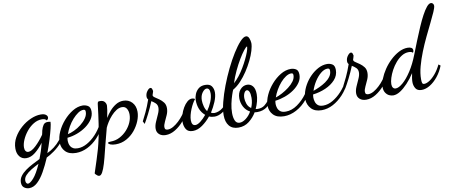

<svg xmlns="http://www.w3.org/2000/svg" viewBox="-99 -1073 4050 1706"><g transform="rotate(-10 1925.5 -220.0)"><path d="M46 280Q22 280 1.5 265.5Q-19 251 -19 218Q-19 187 -0.5 161.5Q18 136 48 114.5Q78 93 113 75Q148 57 180 41Q192 11 203 -23Q214 -57 224 -98Q188 -50 148.5 -18.5Q109 13 68 13Q30 13 7.5 -14.5Q-15 -42 -15 -87Q-15 -140 11.5 -186.5Q38 -233 79.5 -269.5Q121 -306 168.5 -326.5Q216 -347 258 -347Q289 -347 304 -336Q319 -325 319 -311Q319 -300 312.5 -293.5Q306 -287 304 -286Q296 -296 285.5 -299.5Q275 -303 261 -303Q222 -303 186 -281Q150 -259 122 -224Q94 -189 78 -151.5Q62 -114 62 -83Q62 -62 71 -50.5Q80 -39 94 -39Q123 -39 163 -76.5Q203 -114 240 -167Q243 -177 244.5 -185Q246 -193 248 -203Q256 -234 269 -252.5Q282 -271 307 -271Q312 -271 319 -270.5Q326 -270 334 -268Q334 -250 324 -208.5Q314 -167 297 -112Q280 -57 258 1Q290 -13 321.5 -37Q353 -61 380 -94Q407 -127 421 -167L437 -152Q421 -106 388 -68.5Q355 -31 316.5 -3.5Q278 24 246 39Q218 105 187 160Q156 215 121 247.5Q86 280 46 280ZM42 239Q61 239 93.5 203Q126 167 164 81Q126 100 94 119.5Q62 139 42 161Q22 183 22 208Q22 222 28 230.5Q34 239 42 239Z M511 44Q448 44 415 10Q382 -24 382 -75Q382 -120 404.5 -169.5Q427 -219 465 -262.5Q503 -306 548.5 -333.5Q594 -361 639 -361Q664 -361 686.5 -348Q709 -335 709 -296Q709 -258 686.5 -224.5Q664 -191 627.5 -165Q591 -139 546.5 -122.5Q502 -106 458 -102Q457 -96 456 -90Q455 -84 455 -74Q455 -66 457.5 -52.5Q460 -39 467.5 -25.5Q475 -12 491 -3Q507 6 533 6Q575 6 617.5 -18Q660 -42 697 -81.5Q734 -121 759 -169L776 -155Q749 -95 707 -50.5Q665 -6 614.5 19Q564 44 511 44ZM467 -133Q493 -138 526 -153.5Q559 -169 589 -192.5Q619 -216 638.5 -244Q658 -272 658 -301Q658 -312 654 -317Q650 -322 640 -322Q616 -322 590.5 -304.5Q565 -287 540.5 -259.5Q516 -232 497 -198.5Q478 -165 467 -133Z M678 280Q670 280 661.5 274Q653 268 647 261Q641 254 641 251Q662 186 678 137.5Q694 89 706.5 44Q719 -1 730 -53.5Q741 -106 752 -177.5Q763 -249 775 -352Q777 -363 780 -368Q783 -373 798 -373Q827 -373 840 -357Q853 -341 853 -322Q853 -311 848.5 -282.5Q844 -254 836 -214Q854 -245 879 -273.5Q904 -302 935 -321Q966 -340 1002 -340Q1050 -340 1080.5 -307.5Q1111 -275 1111 -222Q1111 -183 1093.5 -139.5Q1076 -96 1044.5 -57.5Q1013 -19 968.5 5.5Q924 30 871 30Q841 30 823 22.5Q805 15 805 7Q805 1 812.5 -0.5Q820 -2 829 -2Q874 -2 911.5 -21.5Q949 -41 977.5 -72Q1006 -103 1021.5 -139Q1037 -175 1037 -211Q1037 -241 1023.5 -263.5Q1010 -286 981 -286Q955 -286 929.5 -269.5Q904 -253 882 -228.5Q860 -204 843 -177Q826 -150 817 -129Q798 -60 781.5 6.5Q765 73 750.5 129.5Q736 186 721.5 224Q707 262 693 274Q686 280 678 280Z M1323 26Q1287 26 1265 7Q1243 -12 1243 -44Q1243 -72 1257 -104.5Q1271 -137 1285.5 -168.5Q1300 -200 1300 -225Q1300 -251 1283.5 -266.5Q1267 -282 1248 -293Q1225 -236 1198.5 -184Q1172 -132 1155 -104L1142 -129Q1156 -155 1179 -203.5Q1202 -252 1223 -313Q1213 -323 1213 -339Q1213 -366 1229.5 -388Q1246 -410 1259 -410Q1270 -410 1274.5 -397.5Q1279 -385 1279 -380Q1279 -375 1274 -361.5Q1269 -348 1268 -343Q1268 -331 1284.5 -320.5Q1301 -310 1321.5 -295.5Q1342 -281 1358 -260.5Q1374 -240 1374 -208Q1374 -178 1361 -148Q1348 -118 1335 -91Q1322 -64 1322 -45Q1322 -29 1330 -24Q1338 -19 1349 -19Q1373 -19 1399 -34Q1425 -49 1449.5 -72Q1474 -95 1493 -120.5Q1512 -146 1522 -167L1542 -152Q1523 -109 1488 -68Q1453 -27 1410 -0.5Q1367 26 1323 26Z M1567 32Q1523 32 1506 3.5Q1489 -25 1489 -61Q1489 -93 1499 -126Q1509 -159 1526 -188Q1543 -217 1564 -235Q1585 -253 1607 -253Q1613 -253 1621.5 -250.5Q1630 -248 1634 -244Q1623 -232 1610.5 -210Q1598 -188 1587.5 -162.5Q1577 -137 1570.5 -111.5Q1564 -86 1564 -65Q1564 -42 1572 -29Q1580 -16 1598 -16Q1618 -16 1645.5 -37.5Q1673 -59 1698 -90Q1667 -117 1652.5 -152.5Q1638 -188 1638 -233Q1638 -258 1649 -286Q1660 -314 1683 -333Q1706 -352 1743 -352Q1785 -352 1801.5 -328.5Q1818 -305 1818 -272Q1818 -235 1798.5 -188.5Q1779 -142 1752 -100Q1766 -92 1783 -92Q1798 -92 1819 -99Q1840 -106 1859.5 -122.5Q1879 -139 1891 -166L1907 -154Q1886 -105 1849.5 -82.5Q1813 -60 1779 -60Q1766 -60 1753 -62.5Q1740 -65 1729 -70Q1695 -28 1652.5 2Q1610 32 1567 32ZM1721 -120Q1746 -155 1762.5 -195.5Q1779 -236 1779 -270Q1779 -295 1771.5 -306.5Q1764 -318 1751 -318Q1731 -318 1711 -290.5Q1691 -263 1691 -221Q1691 -197 1698.5 -167.5Q1706 -138 1721 -120Z M1971 73Q1916 73 1887.5 38Q1859 3 1859 -58Q1859 -107 1876 -174.5Q1893 -242 1921 -315.5Q1949 -389 1983.5 -460Q2018 -531 2054 -588.5Q2090 -646 2121.5 -680Q2153 -714 2175 -714Q2194 -714 2203 -691.5Q2212 -669 2213 -647Q2213 -619 2201 -579Q2189 -539 2167 -494Q2145 -449 2116 -405Q2087 -361 2053 -324.5Q2019 -288 1982 -267Q1976 -255 1965 -222Q1954 -189 1945 -147Q1936 -105 1936 -64Q1936 -23 1948 4.5Q1960 32 1989 32Q2016 32 2046.5 8.5Q2077 -15 2096 -50Q2059 -70 2040.5 -106Q2022 -142 2022 -181Q2022 -230 2048 -259.5Q2074 -289 2110 -289Q2141 -289 2161 -265Q2181 -241 2181 -192Q2181 -162 2172.5 -128.5Q2164 -95 2149 -63Q2154 -62 2158.5 -61.5Q2163 -61 2170 -61Q2205 -61 2229.5 -79.5Q2254 -98 2271 -124Q2288 -150 2298 -171L2312 -153Q2286 -91 2249 -62.5Q2212 -34 2160 -34Q2154 -34 2147.5 -34.5Q2141 -35 2135 -36Q2108 9 2067 41Q2026 73 1971 73ZM2111 -79Q2120 -100 2125 -122Q2130 -144 2130 -169Q2130 -205 2121.5 -223Q2113 -241 2100 -241Q2086 -241 2076 -222Q2066 -203 2066 -176Q2066 -153 2075.5 -124.5Q2085 -96 2111 -79ZM1999 -322Q2025 -345 2049.5 -376.5Q2074 -408 2095 -443.5Q2116 -479 2132.5 -513Q2149 -547 2159 -574.5Q2169 -602 2170 -618Q2170 -621 2170 -622.5Q2170 -624 2169 -624Q2160 -622 2139 -595.5Q2118 -569 2092 -525.5Q2066 -482 2041 -429Q2016 -376 1999 -322Z M2726 49Q2665 49 2633 15Q2601 -19 2598 -67Q2555 -15 2499.5 14.5Q2444 44 2388 44Q2324 44 2291 10Q2258 -24 2258 -75Q2258 -119 2280.5 -168.5Q2303 -218 2341 -261.5Q2379 -305 2424.5 -332.5Q2470 -360 2517 -360Q2542 -360 2563.5 -347.5Q2585 -335 2585 -296Q2585 -258 2562.5 -225.5Q2540 -193 2503.5 -167.5Q2467 -142 2422.5 -126Q2378 -110 2334 -105Q2333 -99 2332 -91.5Q2331 -84 2331 -76Q2331 -58 2337.5 -39Q2344 -20 2360.5 -7Q2377 6 2410 6Q2463 6 2514 -29.5Q2565 -65 2603 -118Q2612 -159 2635 -199.5Q2658 -240 2691 -273Q2724 -306 2763 -326.5Q2802 -347 2843 -347Q2868 -347 2889.5 -334Q2911 -321 2911 -282Q2911 -232 2876.5 -194Q2842 -156 2788 -132.5Q2734 -109 2674 -102Q2673 -96 2672 -89Q2671 -82 2671 -74Q2671 -56 2677 -36Q2683 -16 2699 -2.5Q2715 11 2747 11Q2790 11 2833.5 -14.5Q2877 -40 2914 -80.5Q2951 -121 2976 -169L2991 -156Q2964 -96 2921.5 -50Q2879 -4 2829 22.5Q2779 49 2726 49ZM2343 -133Q2371 -142 2403 -159Q2435 -176 2464.5 -198.5Q2494 -221 2513 -247Q2532 -273 2532 -301Q2532 -310 2528.5 -315Q2525 -320 2513 -320Q2491 -320 2465.5 -303.5Q2440 -287 2416 -259.5Q2392 -232 2373 -199Q2354 -166 2343 -133ZM2683 -133Q2709 -142 2739.5 -156Q2770 -170 2797 -188.5Q2824 -207 2841.5 -231Q2859 -255 2859 -284Q2859 -295 2855 -300.5Q2851 -306 2839 -306Q2810 -306 2779 -281Q2748 -256 2722.5 -216.5Q2697 -177 2683 -133Z M3132 26Q3096 26 3074 7Q3052 -12 3052 -44Q3052 -72 3066 -104.5Q3080 -137 3094.5 -168.5Q3109 -200 3109 -225Q3109 -251 3092.5 -266.5Q3076 -282 3057 -293Q3034 -236 3007.5 -184Q2981 -132 2964 -104L2951 -129Q2965 -155 2988 -203.5Q3011 -252 3032 -313Q3022 -323 3022 -339Q3022 -366 3038.5 -388Q3055 -410 3068 -410Q3079 -410 3083.5 -397.5Q3088 -385 3088 -380Q3088 -375 3083 -361.5Q3078 -348 3077 -343Q3077 -331 3093.5 -320.5Q3110 -310 3130.5 -295.5Q3151 -281 3167 -260.5Q3183 -240 3183 -208Q3183 -178 3170 -148Q3157 -118 3144 -91Q3131 -64 3131 -45Q3131 -29 3139 -24Q3147 -19 3158 -19Q3182 -19 3208 -34Q3234 -49 3258.5 -72Q3283 -95 3302 -120.5Q3321 -146 3331 -167L3351 -152Q3332 -109 3297 -68Q3262 -27 3219 -0.5Q3176 26 3132 26Z M3375 30Q3356 30 3337.5 21Q3319 12 3306 -8Q3293 -28 3293 -58Q3293 -91 3309 -132Q3325 -173 3352.5 -214Q3380 -255 3416 -289Q3452 -323 3492 -344Q3532 -365 3572 -365Q3594 -365 3606.5 -357.5Q3619 -350 3619 -333Q3619 -328 3617.5 -323Q3616 -318 3611 -313Q3606 -320 3596.5 -322.5Q3587 -325 3575 -325Q3542 -325 3512 -306.5Q3482 -288 3456.5 -258Q3431 -228 3412.5 -193.5Q3394 -159 3384 -126.5Q3374 -94 3374 -71Q3374 -51 3382.5 -39Q3391 -27 3407 -27Q3434 -27 3472 -59.5Q3510 -92 3549.5 -152.5Q3589 -213 3621 -296Q3643 -353 3667 -412.5Q3691 -472 3715 -527.5Q3739 -583 3762 -626Q3785 -669 3806 -694.5Q3827 -720 3845 -720Q3855 -720 3862.5 -712Q3870 -704 3870 -692Q3870 -676 3853.5 -638Q3837 -600 3811 -547.5Q3785 -495 3755.5 -433.5Q3726 -372 3700.5 -308Q3675 -244 3658.5 -183Q3642 -122 3642 -69Q3642 -44 3646 -33.5Q3650 -23 3663 -23Q3684 -23 3711.5 -40.5Q3739 -58 3767 -91.5Q3795 -125 3817 -171L3834 -158Q3813 -104 3779.5 -62.5Q3746 -21 3707.5 2.5Q3669 26 3632 26Q3593 26 3577.5 0.5Q3562 -25 3562 -57Q3562 -73 3565 -93.5Q3568 -114 3573 -136Q3542 -88 3507 -50.5Q3472 -13 3438.5 8.5Q3405 30 3375 30Z"/></g></svg>

Font: Dancing Script SemiBold
Style: Regular
Weight: 600
Designer: Pablo Impallari
Foundry: Pablo Impallari
Version: Version 2.001